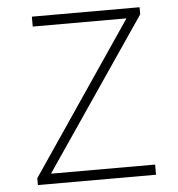

<svg xmlns="http://www.w3.org/2000/svg" viewBox="-49 -707 699 753"><g transform="rotate(-5 300.0 -330.0)"><path d="M70 0V-27L473 -621H104V-660H528V-632L125 -40H535V0Z"/></g></svg>

Font: Source Code Pro ExtraLight Light
Style: Regular
Weight: 300
Monospace: yes
Version: Version 1.018;hotconv 1.0.116;makeotfexe 2.5.65601